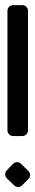

<svg xmlns="http://www.w3.org/2000/svg" viewBox="-40 -718 137 748"><path d="M-14 -54C-22 -46 -22 -32 -13 -23L16 5C24 12 37 13 46 4L71 -21C78 -28 81 -41 71 -51L42 -80C33 -89 19 -88 11 -80ZM47 -188C57 -188 69 -196 69 -210V-676C69 -686 61 -698 47 -698H11C1 -698 -11 -690 -11 -676V-210C-11 -200 -3 -188 11 -188Z"/></svg>

Font: Reckless Catfish
Style: Fax
Weight: 400
Foundry: Cannot Into Space Fonts
Version: Version 0.2894